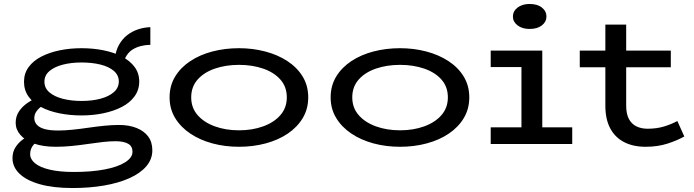

<svg xmlns="http://www.w3.org/2000/svg" viewBox="-20 -726 3497 968"><path d="M346 222Q249 222 181.5 203Q114 184 78.5 150Q43 116 43 71Q43 40 58 16.5Q73 -7 96 -23.5Q119 -40 142 -50L189 -25Q168 -17 150 3Q132 23 132 51Q132 77 157 97.5Q182 118 231.5 129.5Q281 141 352 141Q440 141 506.5 128.5Q573 116 610.5 92.5Q648 69 648 39Q648 11 625.5 -1.5Q603 -14 562 -14Q534 -14 498 -10Q462 -6 422 0Q382 6 341 10Q300 14 262 14Q197 14 152 -2Q107 -18 83 -45.5Q59 -73 59 -107Q59 -140 76.5 -165.5Q94 -191 122 -209.5Q150 -228 182 -240L226 -211Q210 -204 193 -192.5Q176 -181 164.5 -165.5Q153 -150 153 -130Q153 -112 165.5 -97.5Q178 -83 204.5 -75.5Q231 -68 274 -68Q306 -68 345 -72Q384 -76 425 -82Q466 -88 505.5 -92Q545 -96 580 -96Q630 -96 668 -81Q706 -66 727 -38Q748 -10 748 32Q748 77 717.5 112.5Q687 148 632 172.5Q577 197 504 209.5Q431 222 346 222ZM391 -144Q333 -144 280.5 -154.5Q228 -165 187.5 -186Q147 -207 124 -239Q101 -271 101 -314Q101 -356 124.5 -388Q148 -420 189 -441Q230 -462 282 -472.5Q334 -483 391 -483Q449 -483 501.5 -472.5Q554 -462 594.5 -441Q635 -420 658.5 -388.5Q682 -357 682 -315Q682 -273 658.5 -240.5Q635 -208 594.5 -187Q554 -166 501.5 -155Q449 -144 391 -144ZM391 -217Q445 -217 487.5 -228.5Q530 -240 554.5 -262Q579 -284 579 -315Q579 -347 554 -368.5Q529 -390 486.5 -400.5Q444 -411 391 -411Q339 -411 296.5 -400Q254 -389 229 -367.5Q204 -346 204 -314Q204 -282 229 -260.5Q254 -239 296.5 -228Q339 -217 391 -217ZM598 -397 559 -432Q564 -472 580.5 -501Q597 -530 621.5 -549Q646 -568 676 -578Q706 -588 738 -589V-500Q686 -499 649.5 -477Q613 -455 598 -397Z M1185 14Q1114 14 1051 -3Q988 -20 939.5 -52.5Q891 -85 863 -131Q835 -177 835 -235Q835 -294 863 -340Q891 -386 939.5 -418Q988 -450 1051 -466.5Q1114 -483 1185 -483Q1254 -483 1317 -466.5Q1380 -450 1429 -418Q1478 -386 1506 -340Q1534 -294 1534 -235Q1534 -177 1506.5 -131Q1479 -85 1431 -52.5Q1383 -20 1319.5 -3Q1256 14 1185 14ZM1185 -69Q1252 -69 1307 -89Q1362 -109 1394 -146Q1426 -183 1426 -235Q1426 -288 1394 -324.5Q1362 -361 1307 -380Q1252 -399 1185 -399Q1118 -399 1063 -380Q1008 -361 976 -324.5Q944 -288 944 -235Q944 -183 976 -146Q1008 -109 1063 -89Q1118 -69 1185 -69Z M1997 14Q1926 14 1863 -3Q1800 -20 1751.5 -52.5Q1703 -85 1675 -131Q1647 -177 1647 -235Q1647 -294 1675 -340Q1703 -386 1751.5 -418Q1800 -450 1863 -466.5Q1926 -483 1997 -483Q2066 -483 2129 -466.5Q2192 -450 2241 -418Q2290 -386 2318 -340Q2346 -294 2346 -235Q2346 -177 2318.5 -131Q2291 -85 2243 -52.5Q2195 -20 2131.5 -3Q2068 14 1997 14ZM1997 -69Q2064 -69 2119 -89Q2174 -109 2206 -146Q2238 -183 2238 -235Q2238 -288 2206 -324.5Q2174 -361 2119 -380Q2064 -399 1997 -399Q1930 -399 1875 -380Q1820 -361 1788 -324.5Q1756 -288 1756 -235Q1756 -183 1788 -146Q1820 -109 1875 -89Q1930 -69 1997 -69Z M2609 -24V-471H2714V-24ZM2454 0V-84H2865V0ZM2454 -388V-471H2689V-388ZM2650 -580Q2613 -580 2589.5 -598Q2566 -616 2566 -642Q2566 -670 2589.5 -688Q2613 -706 2650 -706Q2689 -706 2712 -688Q2735 -670 2735 -642Q2735 -616 2712 -598Q2689 -580 2650 -580Z M3235 14Q3172 14 3126.5 -9.5Q3081 -33 3056.5 -79Q3032 -125 3032 -193V-602H3137V-193Q3137 -153 3150 -127.5Q3163 -102 3187.5 -89.5Q3212 -77 3245 -77Q3291 -77 3328.5 -88.5Q3366 -100 3395 -116L3430 -38Q3395 -18 3345.5 -2Q3296 14 3235 14ZM2903 -387V-471H3362V-387Z"/></svg>

Font: BioRhyme SemiExpanded
Style: Regular
Weight: 400
Width: 6
Designer: Aoife Mooney
Foundry: Aoife Mooney Type
Version: Version 1.600;gftools[0.9.33]